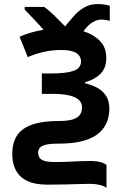

<svg xmlns="http://www.w3.org/2000/svg" viewBox="-20 -694 640 941"><path d="M502 227Q492 218 470 212.5Q448 207 424 207Q402 207 370 208Q338 209 298 210Q258 211 213 211Q151 211 113 192.5Q75 174 57.5 140Q40 106 40 61Q40 23 51.5 -7Q63 -37 89.5 -58Q116 -79 160 -90Q204 -101 268 -101Q313 -101 337.5 -109Q362 -117 372 -132Q382 -147 382 -168Q382 -201 346 -217.5Q310 -234 239 -234H185V-334H235Q302 -334 339.5 -346.5Q377 -359 377 -393Q377 -420 353 -434.5Q329 -449 280 -449Q237 -449 196 -440Q155 -431 116 -414L76 -514Q103 -526 132.5 -534.5Q162 -543 193 -548Q172 -573 145 -601Q118 -629 101 -647V-660H197Q219 -644 245 -619Q271 -594 299 -565Q318 -588 340 -613.5Q362 -639 391 -656.5Q420 -674 458 -674Q481 -674 496 -671Q511 -668 518 -666V-592Q512 -594 500 -596Q488 -598 475 -598Q456 -598 434 -585Q412 -572 389 -541Q439 -525 470 -493Q501 -461 501 -410Q501 -361 472.5 -332.5Q444 -304 397 -291V-286Q431 -278 458 -263Q485 -248 500.5 -223Q516 -198 516 -160Q516 -130 505.5 -100Q495 -70 468.5 -45Q442 -20 393 -5Q344 10 267 10Q225 10 203.5 15.5Q182 21 174.5 31Q167 41 167 54Q167 79 185.5 89.5Q204 100 247 100Q288 100 317.5 98.5Q347 97 371 96Q395 95 419 95Q455 95 474.5 101Q494 107 502 115Z"/></svg>

Font: Noto Sans Mono
Style: Bold
Weight: 700
Designer: Monotype Design Team
Foundry: Monotype Imaging Inc.
Version: Version 2.014